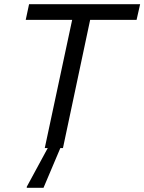

<svg xmlns="http://www.w3.org/2000/svg" viewBox="-20 -708 690 918"><path d="M194 0 325 -613H103L119 -688H650L633 -613H411L281 0ZM108 190V185L218 -18H275L274 -13L188 190Z"/></svg>

Font: Saira
Style: Italic
Weight: 400
Italic angle: -12°
Designer: Hector Gatti with collaboration of the Omnibus-Type team
Foundry: Omnibus-Type
Version: Version 1.100; ttfautohint (v1.8.3)